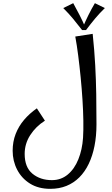

<svg xmlns="http://www.w3.org/2000/svg" viewBox="-20 -947 710 1214"><path d="M298 247Q223 247 170 214Q117 181 88.5 126Q60 71 60 6Q60 -51 79 -100Q98 -149 132.5 -189.5Q167 -230 213 -262L264 -184Q206 -147 171 -92.5Q136 -38 136 26Q136 111 185.5 151.5Q235 192 308 192Q366 192 408.5 156.5Q451 121 475.5 60Q500 -1 505 -75Q508 -122 507 -184Q506 -246 501.5 -316.5Q497 -387 490 -458Q483 -529 474.5 -595.5Q466 -662 456 -716L566 -733Q577 -628 582 -535Q587 -442 588.5 -351.5Q590 -261 590 -161Q590 -87 577.5 -24Q565 39 541 89Q517 139 481.5 174.5Q446 210 400 228.5Q354 247 298 247ZM443 -927Q465 -887 484 -850Q503 -813 519 -775L499 -757Q467 -798 441.5 -829Q416 -860 380 -896ZM580 -927 643 -896Q609 -863 581.5 -830Q554 -797 524 -757H499L504 -775Q520 -813 539 -851.5Q558 -890 580 -927Z"/></svg>

Font: Marhey Light Light
Style: Regular
Weight: 300
Version: Version 1.000